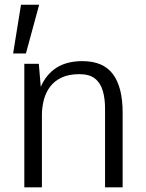

<svg xmlns="http://www.w3.org/2000/svg" viewBox="-20 -801 623 821"><path d="M36.1 -572.3 69.8 -780.8H147.5L90.8 -572.3ZM84 0V-528.3H146L154.3 -429.7Q177.7 -483.4 221.7 -511.5Q265.6 -539.6 332.5 -539.6Q421.4 -539.6 462.9 -483.9Q504.4 -428.2 504.4 -319.8V0H429.2V-332Q429.7 -377.9 419.7 -412.1Q409.7 -446.3 386 -465.1Q362.3 -483.9 319.3 -483.9Q274.4 -483.9 243.7 -469.5Q212.9 -455.1 194.3 -430.4Q175.8 -405.8 167.5 -374Q159.2 -342.3 159.2 -308.1V0Z"/></svg>

Font: Comme Light
Style: Regular
Weight: 300
Version: Version 1.000;gftools[0.9.27]